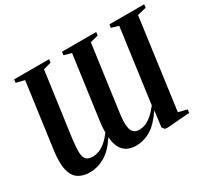

<svg xmlns="http://www.w3.org/2000/svg" viewBox="-147 -977 1323 1223"><g transform="rotate(-30 514.5 -365.5)"><path d="M197 12Q147 12 113 -9.8Q79 -31.5 66.2 -83.8Q53.5 -136 66 -228.5L131 -703.5L69.5 -719.5L72.5 -743H329.5L326.5 -719L269.5 -703.5L204.5 -231Q196 -166.5 198 -130.5Q200 -94.5 215.5 -80.2Q231 -66 260.5 -66Q284 -66 308.2 -75Q332.5 -84 357 -104.8Q381.5 -125.5 406.5 -159.5Q407 -170 407.2 -181.8Q407.5 -193.5 408.8 -207.5Q410 -221.5 412 -237.5L476 -703.5L421.5 -719L424.5 -743H676L673 -719L614 -703.5L548.5 -225Q539.5 -161.5 543.8 -127Q548 -92.5 563.5 -79.2Q579 -66 603 -66Q626 -66 648.5 -74.5Q671 -83 695.8 -103.8Q720.5 -124.5 749 -161L823 -704L770 -719L773.5 -743H1029L1026 -719L961 -703.5L871 -40.5L934.5 -24.5L931 -0.5L768 12L747 10.5L732 -8.5L747.5 -126Q696.5 -50.5 644.8 -19.2Q593 12 535 12Q477 12 444.8 -23Q412.5 -58 408.5 -124.5Q360.5 -50 306.5 -19Q252.5 12 197 12Z"/></g></svg>

Font: Merriweather 120pt SemiBold
Style: Italic
Weight: 600
Italic angle: -7.8°
Version: Version 2.101